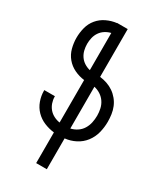

<svg xmlns="http://www.w3.org/2000/svg" viewBox="-231 -824 963 1127"><g transform="rotate(30 250.0 -260.0)"><path d="M214 215V7Q179 3 146.5 -10.5Q114 -24 89.5 -49Q65 -74 53 -107.5Q41 -141 41 -176V-180H113V-177Q113 -156 120 -135.5Q127 -115 140.5 -99Q154 -83 173.5 -73Q193 -63 214 -60V-348Q179 -352 146.5 -367.5Q114 -383 91.5 -410Q69 -437 60 -471.5Q51 -506 51 -541Q51 -576 60 -610.5Q69 -645 91.5 -672Q114 -699 146.5 -714.5Q179 -730 214 -734V-735H286V-411Q311 -408 334.5 -400Q358 -392 378.5 -378Q399 -364 415 -344.5Q431 -325 440.5 -302Q450 -279 453.5 -254Q457 -229 457 -205Q457 -167 447.5 -130Q438 -93 415 -63Q392 -33 358 -15.5Q324 2 286 6V215ZM214 -415V-667Q193 -662 175 -650.5Q157 -639 145 -621.5Q133 -604 128 -583Q123 -562 123 -541Q123 -520 128 -499Q133 -478 145 -460.5Q157 -443 175 -431.5Q193 -420 214 -415ZM286 -61Q309 -66 329.5 -79.5Q350 -93 362.5 -113.5Q375 -134 380 -157.5Q385 -181 385 -205Q385 -228 380 -251Q375 -274 362 -293.5Q349 -313 329 -326Q309 -339 286 -344Z"/></g></svg>

Font: Iosevka srxl
Style: Regular
Weight: 400
Monospace: yes
Designer: Belleve Invis
Foundry: Belleve Invis
Version: Version 33.0.1; ttfautohint (v1.8.3)